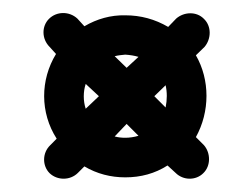

<svg xmlns="http://www.w3.org/2000/svg" viewBox="-20 -491 382 291"><path d="M97.2 -462.9C85 -474.1 65.9 -474.1 54.2 -462.4C43 -451.2 43 -432.1 55.2 -419.9L64.9 -409.2C41 -370.1 40.5 -320.3 65.9 -280.8L56.2 -271C43.9 -259.3 43.9 -239.7 55.2 -228.5C66.9 -217.3 86.4 -217.3 98.1 -229L107.9 -238.8C127 -227.5 147.9 -222.2 169.9 -222.2C193.4 -222.2 214.8 -228 233.9 -240.2L246.1 -229C257.8 -217.3 276.9 -217.3 288.1 -228.5C299.8 -239.7 299.3 -259.3 289.1 -271L276.9 -283.2C298.3 -321.8 298.3 -370.1 276.9 -407.2L290 -419.9C300.3 -432.1 300.8 -451.2 289.1 -462.4C277.8 -474.1 258.8 -473.1 247.1 -462.9L234.9 -450.2C214.8 -461.9 193.4 -467.8 169.9 -467.8C147.9 -468.3 127 -462.4 107.9 -451.2ZM109.9 -326.2C106 -337.9 106 -352.1 109.9 -363.8L129.9 -345.2ZM171.9 -303.2 189.9 -285.2C183.1 -283.2 176.3 -282.2 169.9 -282.2C164.6 -282.2 159.2 -282.7 153.8 -284.2ZM153.8 -405.8C159.2 -407.2 164.6 -407.7 169.9 -408.2C176.8 -407.7 183.6 -406.7 189.9 -404.8L171.9 -388.2ZM231 -361.8C233.4 -351.6 233.4 -339.8 231 -328.1L213.9 -345.2Z"/></svg>

Font: Nemoy
Style: Medium
Weight: 500
Designer: BSozoo
Foundry: BSozoo
Version: Version 001.000